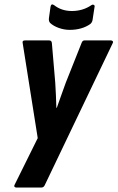

<svg xmlns="http://www.w3.org/2000/svg" viewBox="-20 -835 524 855"><path d="M52 0Q47 0 44.5 -3.5Q42 -7 45 -12L148 -220L81 -643Q78 -655 91 -655H199Q210 -655 211 -643L226 -467Q228 -439 229 -411.5Q230 -384 231 -355H233Q243 -384 253 -411.5Q263 -439 273 -467L343 -643Q347 -655 356 -655H474Q479 -655 482 -651.5Q485 -648 482 -643L180 -12Q175 0 165 0ZM290 -702Q266 -702 242 -710.5Q218 -719 203 -733Q196 -741 198 -755L205 -805Q208 -821 221 -812Q254 -786 300 -786Q349 -786 387 -812Q393 -816 398 -813Q403 -810 401 -804L392 -745Q390 -735 382 -728Q345 -702 290 -702Z"/></svg>

Font: Sofia Sans Extra Condensed ExtraBold
Style: Italic
Weight: 800
Italic angle: -9°
Designer: Botio Nikoltchev, Ani Petrova
Foundry: lettersoup
Version: Version 4.101; ttfautohint (v1.8.4.7-5d5b)